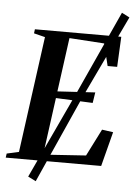

<svg xmlns="http://www.w3.org/2000/svg" viewBox="-80 -927 760 1094"><g transform="rotate(5 300.0 -380.5)"><path d="M-15.5 0 -12 -23.5 57 -39 147.5 -703.5 83.5 -719.5 86.5 -743H580.5L572 -570.5H517.5L486.5 -697L287 -710L245 -401.5L460.5 -414.5L451 -353.5L240 -363L195.5 -35.5L439.5 -52L517.5 -206.5L581.5 -197.5L530.5 0ZM121.5 96.5 353 -399 572.5 -880 617 -857 389 -378 166.5 119Z"/></g></svg>

Font: Merriweather 120pt SemiBold
Style: Italic
Weight: 600
Italic angle: -7.8°
Version: Version 2.101